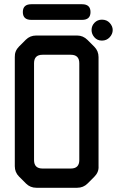

<svg xmlns="http://www.w3.org/2000/svg" viewBox="-20 -879 553 908"><path d="M70 -44 103 -11Q123 9 152 9H345Q374 9 394 -11L426 -43Q448 -65 446 -93V-609Q446 -638 426 -658L394 -690Q373 -711 345 -711H151Q122 -711 102 -691L70 -659Q49 -638 50 -609V-93Q50 -64 70 -44ZM141 -122V-580Q141 -620 181 -620H315Q355 -620 355 -580V-122Q355 -82 315 -82H181Q141 -82 141 -122ZM88 -822Q88 -785 128 -785H368Q408 -785 408 -822Q408 -859 368 -859H128Q88 -859 88 -822ZM462 -687Q484 -687 498.5 -702.5Q513 -718 513 -737Q513 -755 499 -770.5Q485 -786 462 -786Q441 -786 427 -771.5Q413 -757 413 -737Q413 -718 426.5 -702.5Q440 -687 462 -687Z"/></svg>

Font: WDXL Lubrifont JP N
Style: Regular
Weight: 400
Designer: [WDXL Lubrifont] Copyright 2020-2022 (c) NightFurySL2001, Skr-ZERO; [ZCOOL QingKe HuangYou] Copyright 2018-2022 (c) The 
Version: Version 2.001;hotconv 1.1.1;makeotfexe 2.6.0